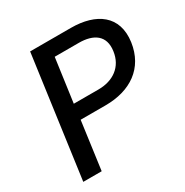

<svg xmlns="http://www.w3.org/2000/svg" viewBox="-169 -881 986 1021"><g transform="rotate(-30 323.5 -371.0)"><path d="M165 0 205 -293H358C511 -293 623 -368 644 -516C665 -669 559 -742 404 -742H154L52 0ZM253 -652H401C491 -652 551 -613 538 -522C526 -432 457 -385 368 -385H216Z"/></g></svg>

Font: Cheyenne Sans Medium
Style: Italic
Weight: 500
Italic angle: -8.13011°
Designer: The Public Sans project authors (U.S. Web Design System), Libre Franklin designed by Pablo Impallari and Rodrigo Fuenzal
Foundry: The Cheyenne Sans Project Authors
Version: Version 2.007